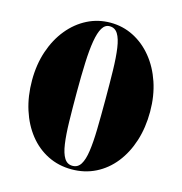

<svg xmlns="http://www.w3.org/2000/svg" viewBox="-112 -862 923 974"><g transform="rotate(15 349.5 -375.0)"><path d="M350 10Q281.5 10 224.5 -18.5Q167.5 -47 126.2 -99Q85 -151 62.5 -221.2Q40 -291.5 40 -375Q40 -458.5 63.8 -528.8Q87.5 -599 130 -651Q172.5 -703 228.8 -731.5Q285 -760 350 -760Q415 -760 471.2 -731.5Q527.5 -703 570 -651Q612.5 -599 636.2 -528.8Q660 -458.5 660 -375Q660 -291.5 637.5 -221.2Q615 -151 573.8 -99Q532.5 -47 475.5 -18.5Q418.5 10 350 10ZM350 -8.5Q378 -8.5 393.2 -33Q408.5 -57.5 415.2 -104.8Q422 -152 423.5 -220Q425 -288 425 -375Q425 -462 423.5 -530Q422 -598 415.2 -645.2Q408.5 -692.5 393.2 -717Q378 -741.5 350 -741.5Q326 -741.5 311.2 -717Q296.5 -692.5 288.5 -645.2Q280.5 -598 277.8 -530Q275 -462 275 -375Q275 -288 276.5 -220Q278 -152 284.8 -104.8Q291.5 -57.5 307 -33Q322.5 -8.5 350 -8.5Z"/></g></svg>

Font: Bodoni Moda 11pt Black
Style: Regular
Weight: 900
Designer: Owen Earl
Foundry: indestructible type
Version: Version 2.004